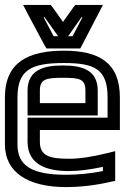

<svg xmlns="http://www.w3.org/2000/svg" viewBox="-22 -725 507 780"><path d="M238 -519C95 -519 -2 -474 -2 -329V-138C-2 -26 90 35 246 35C304 35 365 28 426 14L446 10V-10V-79V-111L414 -103C353 -88 302 -80 258 -80C179 -80 140 -92 140 -149V-197H440H465V-222V-329C465 -473 377 -519 238 -519ZM238 -469C364 -469 415 -443 415 -329V-247H115H90V-222V-149C90 -54 171 -30 258 -30C297 -30 344 -36 396 -47V-30C344 -20 295 -15 246 -15C105 -15 49 -53 49 -138V-329C49 -442 106 -469 238 -469ZM233 -409C302 -409 325 -404 325 -357V-306H140V-357C140 -403 164 -409 233 -409ZM233 -459C159 -459 90 -443 90 -357V-281V-256H115H350H375V-281V-357C375 -443 308 -459 233 -459ZM182 -528H289H304L311 -541L377 -668L396 -705H355H297H284L276 -695L234 -636L192 -695L184 -705H172H114H72L91 -668L159 -541L167 -528H182ZM255 -578 309 -655H313L273 -578H255ZM196 -578 155 -655H159L214 -578H196Z"/></svg>

Font: Gamestation DisplayOutline
Style: Regular
Weight: 400
Designer: Jonas Hecksher
Foundry: Jonas Hecksher, Playtypeª, e-types AS
Version: Version 1.003